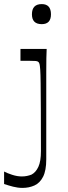

<svg xmlns="http://www.w3.org/2000/svg" viewBox="-43 -722 331 938"><path d="M161 -604Q113 -604 113 -652Q113 -702 161 -702Q206 -702 206 -652Q206 -604 161 -604ZM-23 116Q-8 124 16.5 132Q41 140 64 140Q77 140 89 137.5Q101 135 111 131Q132 120 144.5 93Q157 66 157 16Q157 -109 156.5 -189.5Q156 -270 155.5 -315.5Q155 -361 153.5 -382Q152 -403 150 -409.5Q148 -416 145 -419Q141 -423 132 -424Q123 -425 98 -425Q89 -425 79 -425Q69 -425 57 -425V-483H185Q184 -468 183.5 -438Q183 -408 183 -370Q183 -332 183 -293Q183 -254 183 -222Q183 -190 183 -173Q183 -139 183 -116Q183 -93 183 -71Q183 -49 183 -19.5Q183 10 183 56Q183 111 167.5 141.5Q152 172 125.5 184Q99 196 67 196Q44 196 21 190Q-2 184 -23 177Z"/></svg>

Font: Ojuju
Style: Regular
Weight: 400
Designer: Chisaokwu Joboson, Mirko Velimirovic
Foundry: Udi Foundry
Version: Version 1.000